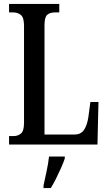

<svg xmlns="http://www.w3.org/2000/svg" viewBox="-20 -734 549 975"><path d="M26 0V-43H49Q71 -43 86.5 -56Q102 -69 102 -110V-603Q102 -645 86 -658Q70 -671 46 -671H26V-714H281V-671H260Q233 -671 219.5 -658.5Q206 -646 206 -606V-51H359Q391 -51 407 -75Q423 -99 429 -141L439 -216H480L475 0ZM201 208Q208 175 216.5 136Q225 97 229 61H309V71Q302 92 290 119Q278 146 264.5 173Q251 200 238 221H201Z"/></svg>

Font: Noto Serif Myanmar ExtraCondensed Medium
Style: Regular
Weight: 500
Width: 2
Designer: Ben Mitchell and the Monotype Design Team
Foundry: Monotype Imaging Inc.
Version: Version 2.106; ttfautohint (v1.8.4.7-5d5b)